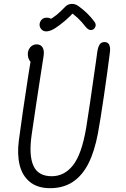

<svg xmlns="http://www.w3.org/2000/svg" viewBox="-20 -974 660 1004"><path d="M78.5 -239Q95.5 -369.5 128 -579.5Q137 -633.5 145.5 -687.5L157 -644.5Q142 -644.5 133.8 -658.8Q125.5 -673 125.5 -691Q125.5 -705.5 131.8 -717.2Q138 -729 148.5 -735.5Q159 -742 172 -742Q184.5 -742 193.8 -735.5Q203 -729 207 -715.5Q211 -702 208 -681.5Q205.5 -661.5 191 -572Q181 -507.5 169.5 -431.5Q158 -355.5 145.5 -269Q130 -162 154.8 -107.2Q179.5 -52.5 250.5 -52.5Q316.5 -52.5 361.8 -109.8Q407 -167 430.5 -304.5Q445 -392 482 -653.5L488.5 -701Q492 -726 500.2 -740Q508.5 -754 526.5 -754Q538 -754 545 -747.8Q552 -741.5 554.5 -729.8Q557 -718 555 -702.5Q542.5 -603 523.5 -473Q504.5 -343 492 -276.5Q474.5 -183 442.8 -119.8Q411 -56.5 361.2 -23.2Q311.5 10 242 10Q176.5 10 136.5 -22.5Q96.5 -55 82.8 -111Q69 -167 78.5 -239ZM194.5 -867.5Q203 -878.5 216 -880.8Q229 -883 240.8 -878.5Q252.5 -874 257 -866H230Q257 -880.5 276.5 -896.5Q296 -912.5 322 -939.5Q334.5 -952.5 354 -953.5Q373.5 -954.5 390.5 -942Q416.5 -923 435.8 -904.2Q455 -885.5 473 -861.5Q482 -850 480 -839Q478 -828 468.5 -821Q459.5 -815 449.2 -817.8Q439 -820.5 429 -832.5Q406 -861.5 386.8 -879.8Q367.5 -898 334.5 -920.5L372 -917Q349 -890 319.8 -865.2Q290.5 -840.5 267.5 -826Q246.5 -813 229.8 -810.5Q213 -808 201.5 -816Q194.5 -821 190.2 -829.8Q186 -838.5 187 -848.5Q188 -858.5 194.5 -867.5Z"/></svg>

Font: Monaspace Radon Var
Style: Regular
Weight: 400
Designer: Riley Cran and the Lettermatic Team
Version: Version 1.000 (Monaspace Radon Var)